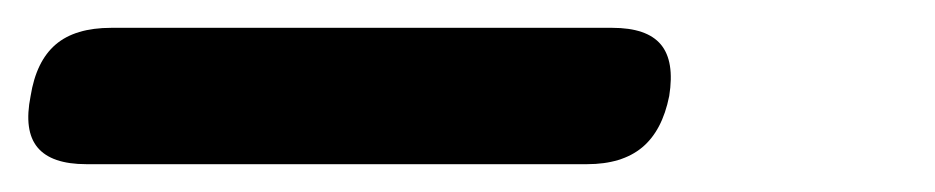

<svg xmlns="http://www.w3.org/2000/svg" viewBox="-52 51 672 138"><path d="M10 169Q-15 169 -25 157Q-35 145 -30 120Q-26 95 -12 83Q2 71 28 71H388Q413 71 423 83Q433 95 429 120Q424 145 409.5 157Q395 169 370 169Z"/></svg>

Font: Maple Mono NL Medium
Style: Italic
Weight: 500
Italic angle: -10°
Monospace: yes
Designer: subframe7536
Version: Version 7.000